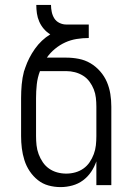

<svg xmlns="http://www.w3.org/2000/svg" viewBox="-20 -755 540 783"><path d="M227 8Q202 8 178 1.5Q154 -5 134.5 -20.5Q115 -36 101 -57Q87 -78 79.5 -102Q72 -126 69 -150.5Q66 -175 66 -200V-355Q66 -383 68.5 -410.5Q71 -438 78 -465Q79 -466 79 -467Q79 -468 80 -470Q81 -472 81.5 -474.5Q82 -477 83 -479Q97 -520 122.5 -556Q148 -592 185 -615Q170 -624 158.5 -637.5Q147 -651 140 -667Q133 -683 130.5 -700.5Q128 -718 128 -735H188Q188 -721 191 -706.5Q194 -692 201.5 -680Q209 -668 222.5 -661.5Q236 -655 250 -655H342V-600Q317 -600 292.5 -596Q268 -592 246 -582Q224 -572 204.5 -556Q185 -540 171 -520H250Q276 -520 301.5 -515Q327 -510 349 -497Q371 -484 388.5 -464Q406 -444 416 -420.5Q426 -397 430 -371.5Q434 -346 434 -320V0H373V-97Q365 -74 351.5 -54Q338 -34 318.5 -19.5Q299 -5 275 1.5Q251 8 227 8ZM250 -47Q269 -47 287 -52Q305 -57 320 -67.5Q335 -78 345.5 -93.5Q356 -109 362.5 -126.5Q369 -144 371 -162.5Q373 -181 373 -200V-320Q373 -338 371 -356Q369 -374 362.5 -390.5Q356 -407 345 -422Q334 -437 318.5 -446.5Q303 -456 285.5 -460.5Q268 -465 250 -465H143Q133 -439 130 -411Q127 -383 127 -355V-200Q127 -181 129 -162.5Q131 -144 137.5 -126.5Q144 -109 154.5 -93.5Q165 -78 180 -67.5Q195 -57 213 -52Q231 -47 250 -47Z"/></svg>

Font: Iosevka Light
Style: Regular
Weight: 300
Monospace: yes
Designer: Belleve Invis
Foundry: Belleve Invis
Version: Version 32.5.0; ttfautohint (v1.8.4)